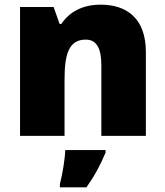

<svg xmlns="http://www.w3.org/2000/svg" viewBox="-20 -583 710 824"><path d="M412 -563C334 -563 278 -532 243 -480H236L210 -553H66V0H257V-242C257 -352 276 -413 348 -413C395 -413 415 -375 415 -302V0H606V-360C606 -502 526 -563 412 -563ZM433 72V61H260C259 99 248 165 237 207V221H351C389 167 410 126 433 72Z"/></svg>

Font: Noto Sans Canadian Aboriginal Black
Style: Regular
Weight: 900
Designer: Monotype Design Team, Typotheque's Kevin King
Foundry: Monotype Imaging Inc.
Version: Version 2.004